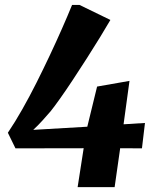

<svg xmlns="http://www.w3.org/2000/svg" viewBox="-20 -774 639 794"><path d="M301 0 326 -161 44 -160.5 12.5 -225Q42.5 -269.5 72.2 -322Q102 -374.5 130.5 -431.2Q159 -488 185.8 -544.8Q212.5 -601.5 236 -654.8Q259.5 -708 278 -753.5H309L436.5 -691.5Q419.5 -662 394.2 -620.8Q369 -579.5 339.5 -533.5Q310 -487.5 281.5 -444.2Q253 -401 228.5 -366.5Q204 -332 189.5 -314Q173.5 -295.5 155.5 -275.5Q137.5 -255.5 117.5 -237L341 -250L381.5 -416L515.5 -439.5L491 -260L579.5 -265.5L567 -160.5L477 -161L454 0Z"/></svg>

Font: Merriweather 36pt Black
Style: Italic
Weight: 900
Italic angle: -7.8°
Version: Version 2.101